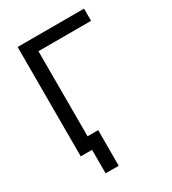

<svg xmlns="http://www.w3.org/2000/svg" viewBox="-210 -839 991 1106"><g transform="rotate(-30 285.5 -286.0)"><path d="M527.3 -727.5V-646.5H177.2V0H85.4V-727.5ZM160.6 156.2V0H124V-80.6H248L247.6 156.2Z"/></g></svg>

Font: Inter 17pt
Style: Regular
Weight: 400
Version: Version 4.001;git-66647c0bb